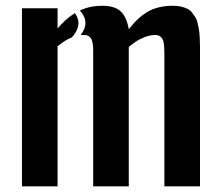

<svg xmlns="http://www.w3.org/2000/svg" viewBox="-20 -654 774 674"><path d="M525.9 -531.2Q506.8 -531.2 487.8 -523.7Q468.8 -516.1 458.3 -509Q447.8 -502 432.1 -489.3V0H307.1V-453.6Q307.1 -456.5 307.1 -462.4Q307.1 -476.1 307.1 -482.9Q307.1 -489.7 305.4 -500.7Q303.7 -511.7 300.8 -517.1Q297.9 -522.5 291.5 -526.9Q285.2 -531.2 275.9 -531.2Q269.5 -531.2 263.2 -530.8Q297.9 -576.2 260.3 -617.2Q296.4 -633.8 337.9 -633.8Q382.8 -633.8 403.8 -614Q424.8 -594.2 432.1 -551.3Q462.9 -591.8 498.5 -612.8Q534.2 -633.8 588.4 -633.8Q604 -633.8 616.5 -630.6Q628.9 -627.4 638.2 -623Q647.5 -618.7 654.5 -609.4Q661.6 -600.1 666.3 -592.8Q670.9 -585.4 674.1 -571.3Q677.2 -557.1 678.7 -547.9Q680.2 -538.6 681.2 -520.5Q682.1 -502.4 682.1 -492.4Q682.1 -482.4 682.1 -461.4Q682.1 -457 682.1 -454.6V0H557.1V-456.1Q557.1 -498.5 553.2 -510.3Q545.9 -530.8 525.9 -531.2ZM243.2 -607.9Q211.4 -588.9 182.1 -554.2V-625H57.1V0H182.1V-491.7Q194.3 -501.5 206.5 -509.5Q218.8 -517.6 232.4 -522.9Q272 -566.9 243.2 -607.9Z"/></svg>

Font: Oswald
Style: Stencbab
Weight: 400
Designer: Mathieu Le Lay
Foundry: Mathieu Le Lay
Version: Version 1.000